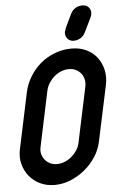

<svg xmlns="http://www.w3.org/2000/svg" viewBox="-63 -1008 657 1061"><g transform="rotate(-5 265.5 -477.5)"><path d="M88 -514Q98 -560 122.5 -600Q147 -640 182 -669.5Q217 -699 261.5 -716Q306 -733 355 -733Q400 -733 436 -716Q472 -699 495 -669Q518 -639 527 -599Q536 -559 526 -513L461 -208Q452 -163 426 -123.5Q400 -84 364 -54.5Q328 -25 285 -7.5Q242 10 197 10Q153 10 117 -7Q81 -24 57 -53.5Q33 -83 23 -121.5Q13 -160 22 -202ZM137 -206Q132 -185 137 -166.5Q142 -148 153.5 -134Q165 -120 182 -112Q199 -104 220 -104Q241 -104 261.5 -112Q282 -120 299.5 -134.5Q317 -149 329.5 -167.5Q342 -186 347 -207L412 -514Q417 -536 413 -555.5Q409 -575 397.5 -589.5Q386 -604 369 -612.5Q352 -621 330 -621Q308 -621 287 -612.5Q266 -604 249 -589.5Q232 -575 219.5 -555.5Q207 -536 202 -514ZM369 -924V-923Q378 -943 395.5 -954Q413 -965 433 -965H439Q443 -965 448 -963V-964Q466 -959 475 -944Q484 -929 479 -908Q478 -905 477 -901.5Q476 -898 473 -893L474 -894L436 -816V-817Q428 -797 410 -786Q392 -775 374 -775H367Q365 -775 363 -775Q361 -775 359 -776Q341 -781 332 -796.5Q323 -812 327 -831Q328 -833 329 -834.5Q330 -836 330 -838L332 -846Z"/></g></svg>

Font: VDS
Style: Bold Italic
Weight: 700
Designer: artmaker
Foundry: artmaker
Version: Version 1.000 2009 initial release